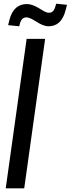

<svg xmlns="http://www.w3.org/2000/svg" viewBox="-20 -988 382 1038"><path d="M24 -852 84 -846 89 -865C95 -883 105 -894 123 -894C157 -894 195 -846 243 -846C282 -846 319 -866 337 -941L342 -962L284 -968L278 -949C270 -924 258 -919 244 -919C214 -919 176 -966 125 -966C81 -966 46 -942 30 -877ZM111 30 224 -778H124L11 30Z"/></svg>

Font: Smiley Sans Oblique
Style: Regular
Weight: 400
Italic angle: -8°
Designer: oooooohmygosh, Nagisa Chen, Janine Sui, Heda Shi, Jian Li
Foundry: atelierAnchor
Version: Version 2.0.1